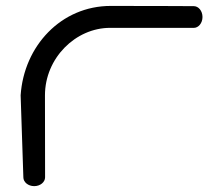

<svg xmlns="http://www.w3.org/2000/svg" viewBox="-20 -635 755 655"><path d="M133.8 -29.9C133.7 -29.9 133.4 -182.9 133.4 -309.8C133.4 -436.7 237.7 -540 355.6 -540C473.6 -540 641.1 -539.9 641.1 -539.9C657 -539.9 670.8 -556.1 670.8 -577C670.8 -597.9 657.1 -614 641.3 -614C641.3 -614 527.4 -614.8 357.8 -614.8C188.1 -614.8 61.5 -477.6 50.4 -309.8C50.4 -309.8 59.8 -29.9 59.7 -29.9C59.7 -13.9 75.8 0 96.7 0C117.6 0 133.7 -13.9 133.8 -29.9Z"/></svg>

Font: Hi.
Style: Tall Regular
Weight: 400
Designer: Mew Too, Robert Jablonski
Foundry: Cannot Into Space Fonts
Version: Version 1.996